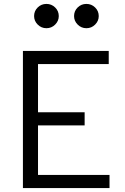

<svg xmlns="http://www.w3.org/2000/svg" viewBox="-20 -960 640 980"><path d="M97 0V-700H535V-633H174V-387H412V-320H174V-67H539V0ZM217 -816Q191 -816 172.5 -834.5Q154 -853 154 -877.9Q154 -903.8 172.4 -921.9Q190.8 -940 217 -940Q243 -940 261.5 -921.9Q280 -903.8 280 -877.9Q280 -853 261.5 -834.5Q243 -816 217 -816ZM421 -816Q395 -816 376.5 -834.5Q358 -853 358 -877.9Q358 -903.8 376.4 -921.9Q394.8 -940 421 -940Q447 -940 465.5 -921.9Q484 -903.8 484 -877.9Q484 -853 465.5 -834.5Q447 -816 421 -816Z"/></svg>

Font: Red Hat Mono VF Light
Style: Regular
Weight: 300
Monospace: yes
Designer: Pentagram, MCKL
Foundry: Pentagram, MCKL
Version: Version 1.023